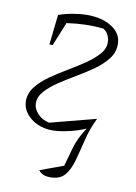

<svg xmlns="http://www.w3.org/2000/svg" viewBox="-80 -540 561 792"><g transform="rotate(10 201.0 -144.0)"><path d="M161 7Q126 7 97 -6.5Q68 -20 50.5 -43Q33 -66 33 -94Q33 -126 54 -153Q75 -180 108 -203.5Q141 -227 178.5 -249Q216 -271 249 -293.5Q282 -316 303 -339.5Q324 -363 324 -390Q324 -404 317.5 -419Q311 -434 296 -443Q259 -447 220.5 -446Q182 -445 142 -439L102 -340H88L102 -466Q130 -476 162.5 -481.5Q195 -487 221 -487Q284 -487 325 -460.5Q366 -434 366 -389Q366 -356 345 -328.5Q324 -301 291 -277.5Q258 -254 220.5 -232Q183 -210 150 -188Q117 -166 96 -142.5Q75 -119 75 -92Q75 -69 94 -48.5Q113 -28 143 -22L335 -72Q312 -25 300.5 23Q289 71 278 111Q267 151 247 175Q227 199 186 199Q152 199 137 178L235 142Q244 109 257 64Q270 19 300 -25Q269 -11 229 -2Q189 7 161 7Z"/></g></svg>

Font: Piazzolla ExtraLight
Style: Italic
Weight: 200
Italic angle: -11.3°
Designer: Juan Pablo del Peral
Foundry: Huerta Tipografica
Version: Version 1.330